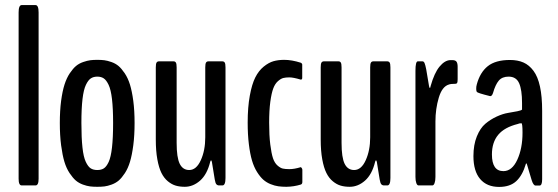

<svg xmlns="http://www.w3.org/2000/svg" viewBox="-20 -734 2209 760"><path d="M65.9 0Q53.7 0 53.7 -26.4V-684.6Q53.7 -713.9 65.9 -713.9H120.6Q132.8 -713.9 132.8 -684.6V-26.4Q132.8 0 120.6 0Z M427.7 -247.1Q427.7 -304.2 423.3 -341.8Q418.9 -379.4 409.9 -398.2Q400.9 -417 390.6 -423.8Q380.4 -430.7 365.2 -430.7Q350.1 -430.7 339.6 -423.8Q329.1 -417 320.1 -398.2Q311 -379.4 306.6 -342Q302.2 -304.7 302.2 -247.1Q302.2 -188.5 306.4 -150.4Q310.5 -112.3 319.6 -93.3Q328.6 -74.2 339.1 -67.6Q349.6 -61 365.2 -61Q380.9 -61 391.1 -67.6Q401.4 -74.2 410.2 -93Q418.9 -111.8 423.3 -150.1Q427.7 -188.5 427.7 -247.1ZM393.6 3.9Q381.3 5.4 365.2 5.4Q349.1 5.4 336.7 3.9Q324.2 2.4 308.1 -3.4Q292 -9.3 280 -19.5Q268.1 -29.8 255.4 -48.8Q242.7 -67.9 234.9 -93.8Q227.1 -119.6 221.9 -158.9Q216.8 -198.2 216.8 -247.1Q216.8 -295.9 221.9 -334.7Q227.1 -373.5 235.4 -399.4Q243.7 -425.3 256.3 -444.1Q269 -462.9 281 -472.9Q293 -482.9 309.3 -488.5Q325.7 -494.1 337.6 -495.6Q349.6 -497.1 365.2 -497.1Q380.9 -497.1 392.8 -495.6Q404.8 -494.1 420.9 -488.5Q437 -482.9 449 -472.9Q460.9 -462.9 473.6 -444.1Q486.3 -425.3 494.4 -399.4Q502.4 -373.5 507.6 -334.7Q512.7 -295.9 512.7 -247.1Q512.7 -198.2 507.6 -158.9Q502.4 -119.6 494.6 -93.8Q486.8 -67.9 474.4 -48.8Q461.9 -29.8 450 -19.5Q438 -9.3 421.9 -3.4Q405.8 2.4 393.6 3.9Z M711.4 5.4Q691.4 5.4 675.5 0.7Q659.7 -3.9 644.5 -16.4Q629.4 -28.8 619.1 -49.3Q608.9 -69.8 602.8 -103.3Q596.7 -136.7 596.7 -181.6V-467.3Q596.7 -481.9 599.9 -486.6Q603 -491.2 609.4 -491.2H667Q672.9 -491.2 676 -486.6Q679.2 -481.9 679.2 -467.3V-168.5Q679.2 -110.4 691.4 -85.7Q703.6 -61 729 -61Q757.3 -61 774.9 -99.9Q792.5 -138.7 792.5 -190.4V-467.3Q792.5 -481.9 795.7 -486.6Q798.8 -491.2 805.2 -491.2H859.9Q866.2 -491.2 869.4 -486.6Q872.6 -481.9 872.6 -467.3V-29.8Q872.6 0 860.4 0H847.7Q840.8 0 836.7 -4.4Q832.5 -8.8 830.1 -23.4L818.8 -92.8Q817.4 -99.1 815.4 -99.1Q813.5 -99.1 812 -93.3Q799.8 -43.5 772 -19Q744.1 5.4 711.4 5.4Z M1113.8 5.4Q1096.2 5.4 1081.8 3.4Q1067.4 1.5 1051 -5.1Q1034.7 -11.7 1022.2 -22.7Q1009.8 -33.7 997.6 -53Q985.4 -72.3 977.5 -98.6Q969.7 -125 965.1 -163.1Q960.4 -201.2 960.4 -248.5Q960.4 -309.6 968.8 -355.2Q977.1 -400.9 990.5 -427.5Q1003.9 -454.1 1023.7 -470.2Q1043.5 -486.3 1062.5 -491.7Q1081.5 -497.1 1105 -497.1Q1134.8 -497.1 1170.4 -485.8Q1172.4 -485.4 1174.3 -482.9Q1176.3 -480.5 1176.3 -478.5V-426.8Q1176.8 -423.3 1174.8 -420.7Q1172.9 -418 1170.4 -418.9Q1140.6 -427.7 1125.5 -427.7Q1111.3 -427.7 1101.6 -425.3Q1091.8 -422.9 1080.3 -412.8Q1068.8 -402.8 1061.8 -384.3Q1054.7 -365.7 1050 -331.3Q1045.4 -296.9 1045.4 -248.5Q1045.4 -197.8 1049.8 -162.4Q1054.2 -127 1060.5 -107.9Q1066.9 -88.9 1078.4 -78.9Q1089.8 -68.8 1099.6 -66.7Q1109.4 -64.5 1125.5 -64.5Q1145 -64.5 1170.4 -72.3Q1172.4 -71.8 1174.6 -68.4Q1176.8 -64.9 1176.8 -62V-13.7Q1176.8 -5.4 1170.4 -3.4Q1143.6 4.9 1113.8 5.4Z M1364.3 5.4Q1344.2 5.4 1328.4 0.7Q1312.5 -3.9 1297.4 -16.4Q1282.2 -28.8 1272 -49.3Q1261.7 -69.8 1255.6 -103.3Q1249.5 -136.7 1249.5 -181.6V-467.3Q1249.5 -481.9 1252.7 -486.6Q1255.9 -491.2 1262.2 -491.2H1319.8Q1325.7 -491.2 1328.9 -486.6Q1332 -481.9 1332 -467.3V-168.5Q1332 -110.4 1344.2 -85.7Q1356.4 -61 1381.8 -61Q1410.2 -61 1427.7 -99.9Q1445.3 -138.7 1445.3 -190.4V-467.3Q1445.3 -481.9 1448.5 -486.6Q1451.7 -491.2 1458 -491.2H1512.7Q1519 -491.2 1522.2 -486.6Q1525.4 -481.9 1525.4 -467.3V-29.8Q1525.4 0 1513.2 0H1500.5Q1493.7 0 1489.5 -4.4Q1485.4 -8.8 1482.9 -23.4L1471.7 -92.8Q1470.2 -99.1 1468.3 -99.1Q1466.3 -99.1 1464.8 -93.3Q1452.6 -43.5 1424.8 -19Q1397 5.4 1364.3 5.4Z M1636.7 0Q1631.3 0 1627.9 -9.3Q1624.5 -18.6 1624.5 -33.7V-453.6Q1624.5 -491.2 1633.8 -491.2H1652.3Q1657.7 -491.2 1660.6 -484.1Q1663.6 -477.1 1667 -460L1678.2 -393.6Q1679.2 -386.2 1681.6 -386.2Q1683.6 -386.2 1684.6 -393.6Q1699.2 -445.3 1719.7 -470.2Q1740.2 -495.1 1762.2 -496.1H1770Q1782.7 -496.1 1787.1 -489.7Q1791.5 -483.4 1791.5 -469.7V-420.9Q1791.5 -409.2 1789.6 -405.8Q1787.6 -402.3 1782.7 -402.3Q1764.2 -402.3 1756.8 -399.4Q1730 -391.6 1716.8 -347.2Q1703.6 -302.7 1703.6 -253.4V-33.7Q1703.6 -18.6 1700.2 -9.3Q1696.8 0 1691.4 0Z M1955.6 5.9Q1907.2 5.9 1880.6 -25.4Q1854 -56.6 1854 -116.2Q1854 -160.6 1867.4 -193.8Q1880.9 -227.1 1901.1 -244.1Q1921.4 -261.2 1945.8 -272.5Q1970.2 -283.7 1991.2 -287.1Q2012.2 -290.5 2028.1 -293.7Q2043.9 -296.9 2046.4 -300.3V-326.2Q2046.4 -378.4 2034.9 -404.5Q2023.4 -430.7 1993.2 -430.7Q1967.8 -430.7 1954.3 -414.8Q1940.9 -398.9 1931.6 -366.2Q1927.2 -352.5 1919.9 -353.5Q1868.7 -366.2 1868.2 -370.1Q1865.2 -371.6 1865 -381.3Q1864.7 -391.1 1867.2 -399.4Q1879.9 -447.3 1910.6 -471.9Q1941.4 -496.6 1998.5 -496.6Q2029.3 -496.6 2052 -486.6Q2074.7 -476.6 2091.8 -453.6Q2108.9 -430.7 2117.4 -391.4Q2126 -352.1 2126 -295.4V-24.4Q2126 0.5 2115.7 0.5H2100.1Q2091.3 0.5 2084.5 -21Q2083.5 -25.9 2075 -52.7Q2066.4 -79.6 2065.4 -85Q2064.9 -86.4 2064.2 -86.9Q2063.5 -87.4 2062.5 -86.9Q2061.5 -86.4 2061.5 -85Q2048.3 -40 2023.7 -17.1Q1999 5.9 1955.6 5.9ZM1972.7 -56.6Q2006.8 -56.6 2027.6 -101.6Q2048.3 -146.5 2048.3 -209Q2048.3 -246.1 2043.9 -246.1Q2035.2 -246.1 2029.3 -243.2Q1976.6 -230 1951.9 -200.2Q1927.2 -170.4 1927.2 -122.6Q1927.2 -56.6 1972.7 -56.6Z"/></svg>

Font: BenchNine
Style: Bold
Weight: 700
Version: Version 1 ; ttfautohint (v0.92.18-e454-dirty) -l 8 -r 50 -G 